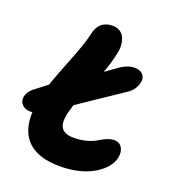

<svg xmlns="http://www.w3.org/2000/svg" viewBox="-145 -810 824 919"><g transform="rotate(20 267.5 -350.5)"><path d="M42 -189Q14.2 -189 -1.2 -205.3Q-16.6 -221.7 -12.2 -246.1Q-7.8 -270.5 17.1 -291Q26.9 -298.8 82 -340.8Q96.2 -385.3 136.5 -485.8Q176.8 -586.4 187 -634.8Q202.1 -710 272 -710Q293.9 -710 309.6 -700.2Q325.2 -690.4 332.3 -674.3Q339.4 -658.2 341.3 -637.2Q343.3 -616.2 337.9 -594.2Q328.1 -545.4 307.1 -487.8Q314 -492.7 321.5 -498.3Q329.1 -503.9 339.1 -510.7Q349.1 -517.6 355 -522Q400.9 -557.1 438 -557.1Q466.3 -557.1 480.2 -543.5Q494.1 -529.8 492.9 -511Q491.7 -492.2 480.2 -472.2Q468.8 -452.1 450.2 -439.9Q407.2 -411.1 356.9 -377.2Q306.6 -343.3 276.1 -322.8Q245.6 -302.2 225.1 -288.1Q213.4 -249.5 210.9 -237.8Q200.7 -189.5 216.8 -165.8Q232.9 -142.1 279.8 -142.1Q315.9 -142.1 345.9 -150.9Q376 -159.7 392.3 -170.2Q408.7 -180.7 428.7 -189.5Q448.7 -198.2 466.8 -198.2Q493.7 -198.2 506.1 -177.7Q518.6 -157.2 513.2 -127Q502.9 -75.2 439.9 -35.2Q368.7 8.8 263.2 8.8Q154.8 8.8 101.3 -41.5Q47.9 -91.8 51.8 -189.9Q50.3 -189.9 46.9 -189.5Q43.5 -189 42 -189Z"/></g></svg>

Font: Shantell Sans Normal
Style: Bold Italic
Weight: 700
Italic angle: -11.31°
Designer: Stephen Nixon, Anya Danilova, Shantell Martin
Foundry: Arrow Type
Version: Version 1.006;[559af2be0]